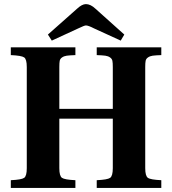

<svg xmlns="http://www.w3.org/2000/svg" viewBox="-20 -925 847 945"><path d="M33.2 0V-38.1Q86.4 -40.5 99.1 -49.8Q111.8 -59.1 111.8 -97.2V-595.2Q111.8 -633.3 99.1 -642.3Q86.4 -651.4 33.2 -653.8V-691.9H351.1V-653.8Q322.3 -652.8 308.6 -650.9Q294.9 -648.9 285.4 -642.3Q275.9 -635.7 273.9 -625.7Q272 -615.7 272 -595.2V-389.2H535.2V-595.2Q535.2 -615.7 533.2 -625.7Q531.2 -635.7 521.7 -642.3Q512.2 -648.9 498.5 -650.9Q484.9 -652.8 456.1 -653.8V-691.9H773.9V-653.8Q745.1 -652.8 731.4 -650.9Q717.8 -648.9 708.3 -642.3Q698.7 -635.7 696.8 -625.7Q694.8 -615.7 694.8 -595.2V-97.2Q694.8 -59.1 707.8 -49.8Q720.7 -40.5 773.9 -38.1V0H456.1V-38.1Q509.3 -40.5 522.2 -49.8Q535.2 -59.1 535.2 -97.2V-340.8H272V-97.2Q272 -59.1 284.9 -49.8Q297.9 -40.5 351.1 -38.1V0ZM215.8 -754.9 357.9 -880.9Q383.3 -904.8 402.8 -904.8Q425.8 -904.8 450.2 -881.8L591.8 -754.9L574.2 -725.1L442.9 -785.2Q414.6 -799.8 402.8 -799.8Q395.5 -799.8 365.2 -785.2L234.9 -725.1Z"/></svg>

Font: Linguistics Pro
Style: Bold
Weight: 700
Designer: Stefan Peev, Context Ltd
Foundry: Stefan Peev, Context Ltd
Version: Version 001.000